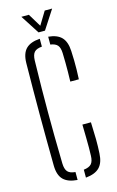

<svg xmlns="http://www.w3.org/2000/svg" viewBox="-142 -1003 647 1064"><g transform="rotate(-15 181.5 -471.0)"><path d="M164 6Q110 2 84 -23.8Q58 -49.5 57 -104.5Q56 -186 55.5 -258.2Q55 -330.5 55 -399.5Q55 -468.5 55.5 -540.8Q56 -613 57 -693.5Q58 -748.5 84 -774.5Q110 -800.5 164 -804V-759Q133 -756.5 120 -742.2Q107 -728 106 -694.5Q104 -605.5 103.2 -534.8Q102.5 -464 102.5 -399.2Q102.5 -334.5 103.2 -264Q104 -193.5 106 -104Q107 -71 120 -56.5Q133 -42 164 -39.5ZM212 5.5V-40Q243 -43.5 256 -58Q269 -72.5 270 -104Q271 -127 271 -151.2Q271 -175.5 270.5 -207.2Q270 -239 269 -283.5H318Q320.5 -225 321 -185.5Q321.5 -146 319 -104.5Q316.5 -51.5 291 -25.5Q265.5 0.5 212 5.5ZM266 -531Q267 -562 267.2 -587.5Q267.5 -613 267.2 -638.5Q267 -664 266 -694.5Q265 -725.5 252.8 -739.8Q240.5 -754 212 -758V-803Q263 -798.5 287.8 -772.5Q312.5 -746.5 315 -693.5Q316.5 -663.5 317 -638Q317.5 -612.5 317 -587Q316.5 -561.5 315 -531ZM166.5 -840 97 -948H140L185.5 -873L231 -948H273.5L203.5 -840Z"/></g></svg>

Font: Big Shoulders Stencil Text ExtraLight
Style: Regular
Weight: 250
Version: Version 2.001